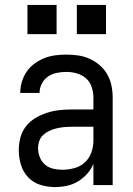

<svg xmlns="http://www.w3.org/2000/svg" viewBox="-20 -749 540 777"><path d="M202 8Q172 8 143 -1Q114 -10 93.5 -32Q73 -54 64.5 -83Q56 -112 56 -141Q56 -167 62.5 -192Q69 -217 84.5 -237Q100 -257 122 -270.5Q144 -284 168.5 -292Q193 -300 218 -303Q243 -306 269 -306H358V-355Q358 -376 351 -397Q344 -418 328 -432Q312 -446 291 -452Q270 -458 249 -458Q229 -458 209.5 -454Q190 -450 174 -439Q158 -428 149 -410Q140 -392 140 -373Q140 -373 140 -373Q140 -373 140 -373Q140 -373 140 -373Q140 -373 140 -373Q140 -373 140 -373Q140 -373 140 -373H62Q62 -373 62 -373Q62 -373 62 -373Q62 -396 68.5 -418Q75 -440 88 -459Q101 -478 119.5 -491.5Q138 -505 159 -513.5Q180 -522 203 -525Q226 -528 249 -528Q273 -528 297 -524.5Q321 -521 343 -511Q365 -501 383.5 -485Q402 -469 414 -448Q426 -427 431 -403Q436 -379 436 -355V0H358V-86Q349 -64 332.5 -45.5Q316 -27 295 -14.5Q274 -2 250 3Q226 8 202 8ZM232 -62Q256 -62 280.5 -68.5Q305 -75 323 -91.5Q341 -108 349.5 -131.5Q358 -155 358 -180V-236H269Q254 -236 238.5 -234.5Q223 -233 208.5 -229.5Q194 -226 180 -219.5Q166 -213 155 -203Q144 -193 139 -178.5Q134 -164 134 -149Q134 -131 141 -113Q148 -95 162 -83Q176 -71 194.5 -66.5Q213 -62 232 -62ZM291 -611V-729H409V-611ZM91 -611V-729H209V-611Z"/></svg>

Font: Iosevka SS04
Style: Regular
Weight: 400
Monospace: yes
Designer: Belleve Invis
Foundry: Belleve Invis
Version: Version 19.0.0; ttfautohint (v1.8.4)